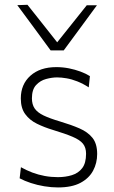

<svg xmlns="http://www.w3.org/2000/svg" viewBox="-20 -792 488 821"><path d="M228 9.5Q199.5 9.5 169.2 4.5Q139 -0.5 111.8 -9.5Q84.5 -18.5 64 -29.5L69.5 -77Q92.5 -64 118.2 -54.2Q144 -44.5 171.5 -39.5Q199 -34.5 227.5 -34.5Q260 -34.5 287.5 -43Q315 -51.5 331.5 -73Q348 -94.5 348 -134.5Q348 -161 334.8 -177.5Q321.5 -194 290.2 -207.2Q259 -220.5 206 -236.5Q169.5 -247.5 138.2 -262.8Q107 -278 88 -303.8Q69 -329.5 69 -371Q69 -431.5 110 -468.2Q151 -505 221 -505Q248.5 -505 274.8 -499.8Q301 -494.5 324 -486Q347 -477.5 364.5 -466.5L359.5 -418.5Q334.5 -434.5 310.5 -444Q286.5 -453.5 264.5 -457.2Q242.5 -461 224 -461Q202 -461 177 -454.2Q152 -447.5 134.2 -428.2Q116.5 -409 116.5 -371.5Q116.5 -345.5 128.2 -328.2Q140 -311 166.5 -298.2Q193 -285.5 237 -272.5Q284 -258.5 319.8 -243Q355.5 -227.5 375.5 -202.5Q395.5 -177.5 395.5 -133.5Q395.5 -94.5 378 -62Q360.5 -29.5 323.8 -10Q287 9.5 228 9.5ZM196.5 -576.5Q161 -625 125.5 -673.2Q90 -721.5 54 -770L97.5 -771.5Q132 -728.5 165.2 -686.2Q198.5 -644 232.5 -601H216.5Q251 -644 284 -685.5Q317 -727 351 -769.5H394.5Q359.5 -721.5 323.8 -673.2Q288 -625 252.5 -576.5Z"/></svg>

Font: Commissioner Thin ExtraLight
Style: Regular
Weight: 250
Version: Version 1.000